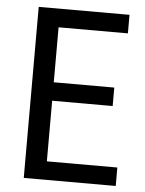

<svg xmlns="http://www.w3.org/2000/svg" viewBox="-52 -753 600 795"><g transform="rotate(5 248.5 -355.5)"><path d="M417.5 -328.6H166V-76.7H459V0H76.7V-710.9H454.1V-633.8H166V-405.3H417.5Z"/></g></svg>

Font: Roboto Condensed
Style: Regular
Weight: 400
Designer: Google
Version: Version 2.001047; 2015